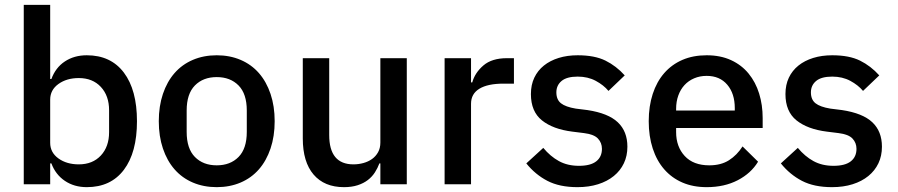

<svg xmlns="http://www.w3.org/2000/svg" viewBox="-20 -760 3703 792"><path d="M78 -740H187V-434H192Q209 -481 247.5 -506.5Q286 -532 338 -532Q437 -532 491 -460.5Q545 -389 545 -260Q545 -131 491 -59.5Q437 12 338 12Q286 12 247.5 -14Q209 -40 192 -86H187V0H78ZM305 -82Q362 -82 396 -118.5Q430 -155 430 -215V-305Q430 -365 396 -401.5Q362 -438 305 -438Q255 -438 221 -413.5Q187 -389 187 -349V-171Q187 -131 221 -106.5Q255 -82 305 -82Z M874 12Q820 12 775.5 -7Q731 -26 700 -61.5Q669 -97 652 -147.5Q635 -198 635 -260Q635 -322 652 -372.5Q669 -423 700 -458.5Q731 -494 775.5 -513Q820 -532 874 -532Q928 -532 972.5 -513Q1017 -494 1048 -458.5Q1079 -423 1096 -372.5Q1113 -322 1113 -260Q1113 -198 1096 -147.5Q1079 -97 1048 -61.5Q1017 -26 972.5 -7Q928 12 874 12ZM874 -78Q930 -78 964 -112.5Q998 -147 998 -216V-304Q998 -373 964 -407.5Q930 -442 874 -442Q818 -442 784 -407.5Q750 -373 750 -304V-216Q750 -147 784 -112.5Q818 -78 874 -78Z M1549 -86H1545Q1538 -67 1526.5 -49Q1515 -31 1497.5 -17.5Q1480 -4 1455.5 4Q1431 12 1399 12Q1318 12 1273.5 -40Q1229 -92 1229 -189V-520H1338V-203Q1338 -82 1438 -82Q1459 -82 1479 -87.5Q1499 -93 1514.5 -104Q1530 -115 1539.5 -132Q1549 -149 1549 -172V-520H1658V0H1549Z M1814 0V-520H1923V-420H1928Q1939 -460 1974 -490Q2009 -520 2071 -520H2100V-415H2057Q1992 -415 1957.5 -394Q1923 -373 1923 -332V0Z M2362 12Q2288 12 2238 -14Q2188 -40 2151 -86L2221 -150Q2250 -115 2285.5 -95.5Q2321 -76 2368 -76Q2416 -76 2439.5 -94.5Q2463 -113 2463 -146Q2463 -171 2446.5 -188.5Q2430 -206 2389 -211L2341 -217Q2261 -227 2215.5 -263.5Q2170 -300 2170 -372Q2170 -410 2184 -439.5Q2198 -469 2223.5 -489.5Q2249 -510 2284.5 -521Q2320 -532 2363 -532Q2433 -532 2477.5 -510Q2522 -488 2557 -449L2490 -385Q2470 -409 2437.5 -426.5Q2405 -444 2363 -444Q2318 -444 2296.5 -426Q2275 -408 2275 -379Q2275 -349 2294 -334Q2313 -319 2355 -312L2403 -306Q2489 -293 2528.5 -255.5Q2568 -218 2568 -155Q2568 -117 2553.5 -86.5Q2539 -56 2512 -34Q2485 -12 2447 0Q2409 12 2362 12Z M2895 12Q2839 12 2795 -7Q2751 -26 2720 -61.5Q2689 -97 2672.5 -147.5Q2656 -198 2656 -260Q2656 -322 2672.5 -372.5Q2689 -423 2720 -458.5Q2751 -494 2795 -513Q2839 -532 2895 -532Q2952 -532 2995.5 -512Q3039 -492 3068 -456.5Q3097 -421 3111.5 -374Q3126 -327 3126 -273V-232H2769V-215Q2769 -155 2804.5 -116.5Q2840 -78 2906 -78Q2954 -78 2987 -99Q3020 -120 3043 -156L3107 -93Q3078 -45 3023 -16.5Q2968 12 2895 12ZM2895 -447Q2867 -447 2843.5 -437Q2820 -427 2803.5 -409Q2787 -391 2778 -366Q2769 -341 2769 -311V-304H3011V-314Q3011 -374 2980 -410.5Q2949 -447 2895 -447Z M3412 12Q3338 12 3288 -14Q3238 -40 3201 -86L3271 -150Q3300 -115 3335.5 -95.5Q3371 -76 3418 -76Q3466 -76 3489.5 -94.5Q3513 -113 3513 -146Q3513 -171 3496.5 -188.5Q3480 -206 3439 -211L3391 -217Q3311 -227 3265.5 -263.5Q3220 -300 3220 -372Q3220 -410 3234 -439.5Q3248 -469 3273.5 -489.5Q3299 -510 3334.5 -521Q3370 -532 3413 -532Q3483 -532 3527.5 -510Q3572 -488 3607 -449L3540 -385Q3520 -409 3487.5 -426.5Q3455 -444 3413 -444Q3368 -444 3346.5 -426Q3325 -408 3325 -379Q3325 -349 3344 -334Q3363 -319 3405 -312L3453 -306Q3539 -293 3578.5 -255.5Q3618 -218 3618 -155Q3618 -117 3603.5 -86.5Q3589 -56 3562 -34Q3535 -12 3497 0Q3459 12 3412 12Z"/></svg>

Font: IBM Plex Sans Thai Medium
Style: Regular
Weight: 500
Designer: Mike Abbink, Paul van der Laan, Pieter van Rosmalen, Ben Mitchell, Mark Frömberg
Foundry: Bold Monday
Version: Version 1.1